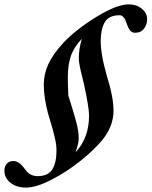

<svg xmlns="http://www.w3.org/2000/svg" viewBox="-105 -724 693 878"><path d="M13.7 133.8Q-28.8 133.8 -56.9 111.8Q-85 89.8 -85 56.2Q-85 37.6 -74 24.9Q-63 12.2 -44.4 12.2Q-17.1 12.2 8.8 49.3Q31.2 81.5 65.9 81.5Q114.7 81.5 134 50.8Q153.3 20 153.3 -35.2Q153.3 -48.8 151.4 -64.2Q149.4 -79.6 144 -101.1Q138.7 -122.6 135.7 -133.8Q132.8 -145 124.3 -172.9Q115.7 -200.7 114.3 -206.5Q95.2 -279.3 95.2 -336.9Q95.2 -385.3 116 -430.7Q136.7 -476.1 186 -529.8Q245.1 -591.3 337.4 -647.7Q429.7 -704.1 483.9 -704.1Q519 -704.1 543.5 -684.1Q567.9 -664.1 567.9 -635.7Q567.9 -612.3 553.7 -593.3Q539.6 -574.2 512.7 -574.2Q498.5 -574.2 490 -584.5Q481.4 -594.7 474.1 -617.7Q462.4 -654.3 441.9 -654.3Q393.1 -654.3 374.3 -622.8Q355.5 -591.3 355.5 -532.7Q355.5 -508.8 360.8 -476.3Q366.2 -443.8 369.9 -429.9Q373.5 -416 382.8 -379.4Q414.1 -280.8 414.1 -218.3Q414.1 -146.5 362.3 -83Q324.2 -37.6 262.9 11.7Q201.7 61 131.3 97.4Q61 133.8 13.7 133.8ZM254.9 -93.8Q254.9 -65.4 239.7 -26.9Q302.2 -92.8 302.2 -195.3Q302.2 -231.9 279.3 -337.9Q276.4 -350.1 271.2 -371.3Q266.1 -392.6 263.2 -404.5Q260.3 -416.5 257.8 -431.9Q255.4 -447.3 255.4 -458.5Q255.4 -498.5 269 -546.4Q232.4 -507.8 218.8 -467Q205.1 -426.3 205.1 -370.1Q205.1 -338.9 207.5 -286.1Q210.9 -275.9 219.5 -248.3Q228 -220.7 232.7 -205.1Q237.3 -189.5 243.4 -166.7Q249.5 -144 252.2 -126.2Q254.9 -108.4 254.9 -93.8Z"/></svg>

Font: Elstob
Style: Bold Italic
Weight: 700
Italic angle: -20°
Designer: Peter S. Baker
Version: Version 1.015